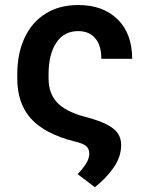

<svg xmlns="http://www.w3.org/2000/svg" viewBox="-20 -573 602 776"><path d="M296.4 -552.7Q396.5 -552.7 455.3 -494.9Q514.2 -437 514.2 -335.4H389.6Q389.6 -390.1 364.7 -418.7Q339.8 -447.3 295.9 -447.3Q238.8 -447.3 207.5 -400.4Q176.3 -353.5 176.3 -272V-256.3Q176.3 -195.8 210.7 -158.9Q245.1 -122.1 321.3 -101.6Q381.8 -85.9 413.8 -68.8Q445.8 -51.8 457.8 -31.7Q469.7 -11.7 469.7 12.7Q469.7 61.5 438.5 105.5Q407.2 149.4 363.3 183.6L293.9 130.9Q318.8 104 329.8 85Q340.8 65.9 340.8 47.9Q340.8 27.8 327.9 17.1Q314.9 6.3 280.8 -1.5Q161.6 -31.7 105.7 -93Q49.8 -154.3 49.8 -256.3V-272Q49.8 -357.4 79.6 -420.7Q109.4 -483.9 164.8 -518.3Q220.2 -552.7 296.4 -552.7Z"/></svg>

Font: Inter Semi Bold
Style: Regular
Weight: 600
Designer: Rasmus Andersson
Foundry: rsms
Version: Version 4.000;git-e0f93cc